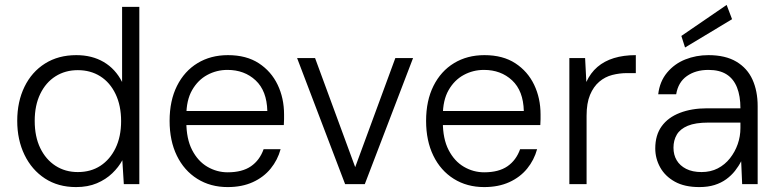

<svg xmlns="http://www.w3.org/2000/svg" viewBox="-20 -748 3163 780"><path d="M289 12Q216 12 162.5 -23Q109 -58 79.5 -119Q50 -180 50 -257Q50 -335 79.5 -395.5Q109 -456 163 -490Q217 -524 290 -524Q354 -524 401.5 -496Q449 -468 476 -415V-720H546V0H483L477 -97Q462 -69 436 -44Q410 -19 373.5 -3.5Q337 12 289 12ZM296 -49Q349 -49 388 -74.5Q427 -100 449.5 -146.5Q472 -193 472 -256Q472 -319 449.5 -366Q427 -413 387.5 -438Q348 -463 296 -463Q245 -463 205.5 -438Q166 -413 143.5 -366.5Q121 -320 121 -257Q121 -193 143.5 -146.5Q166 -100 205.5 -74.5Q245 -49 296 -49Z M905 12Q835 12 781.5 -21.5Q728 -55 698.5 -115.5Q669 -176 669 -257Q669 -339 699 -399Q729 -459 782.5 -491.5Q836 -524 906 -524Q981 -524 1031.5 -491Q1082 -458 1108 -403.5Q1134 -349 1134 -283Q1134 -274 1134 -264Q1134 -254 1133 -240H721V-297H1066Q1064 -379 1018.5 -421.5Q973 -464 904 -464Q860 -464 822 -443.5Q784 -423 760.5 -382Q737 -341 737 -278V-253Q737 -184 760.5 -138.5Q784 -93 822.5 -70.5Q861 -48 905 -48Q964 -48 999.5 -72.5Q1035 -97 1051 -142H1120Q1108 -98 1079.5 -63Q1051 -28 1007 -8Q963 12 905 12Z M1382 0 1187 -512H1260L1423 -69L1586 -512H1658L1462 0Z M1947 12Q1877 12 1823.5 -21.5Q1770 -55 1740.5 -115.5Q1711 -176 1711 -257Q1711 -339 1741 -399Q1771 -459 1824.5 -491.5Q1878 -524 1948 -524Q2023 -524 2073.5 -491Q2124 -458 2150 -403.5Q2176 -349 2176 -283Q2176 -274 2176 -264Q2176 -254 2175 -240H1763V-297H2108Q2106 -379 2060.5 -421.5Q2015 -464 1946 -464Q1902 -464 1864 -443.5Q1826 -423 1802.5 -382Q1779 -341 1779 -278V-253Q1779 -184 1802.5 -138.5Q1826 -93 1864.5 -70.5Q1903 -48 1947 -48Q2006 -48 2041.5 -72.5Q2077 -97 2093 -142H2162Q2150 -98 2121.5 -63Q2093 -28 2049 -8Q2005 12 1947 12Z M2293 0V-512H2357L2362 -415Q2379 -452 2407 -476Q2435 -500 2474 -512Q2513 -524 2563 -524V-451H2527Q2497 -451 2467.5 -443.5Q2438 -436 2414.5 -416Q2391 -396 2377 -362.5Q2363 -329 2363 -278V0Z M2821 12Q2761 12 2721.5 -10Q2682 -32 2662 -68Q2642 -104 2642 -145Q2642 -199 2668 -235Q2694 -271 2742 -289.5Q2790 -308 2852 -308H2988Q2988 -358 2974 -393Q2960 -428 2931.5 -446Q2903 -464 2858 -464Q2806 -464 2770.5 -439Q2735 -414 2727 -365H2654Q2660 -417 2690 -453Q2720 -489 2764 -506.5Q2808 -524 2858 -524Q2927 -524 2971.5 -497.5Q3016 -471 3037 -424.5Q3058 -378 3058 -317V0H2995L2991 -93Q2981 -73 2966 -54Q2951 -35 2930.5 -20Q2910 -5 2883 3.5Q2856 12 2821 12ZM2830 -49Q2867 -49 2896 -64Q2925 -79 2945.5 -105Q2966 -131 2977 -162.5Q2988 -194 2988 -228V-250H2858Q2805 -250 2774 -237Q2743 -224 2729.5 -201Q2716 -178 2716 -148Q2716 -119 2729 -97Q2742 -75 2767.5 -62Q2793 -49 2830 -49ZM2763 -555 2748 -602 2932 -728 2954 -670Z"/></svg>

Font: DM Sans 12pt Light
Style: Regular
Weight: 300
Version: Version 4.004;gftools[0.9.30]